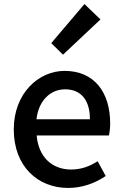

<svg xmlns="http://www.w3.org/2000/svg" viewBox="-20 -914 606 948"><path d="M317 14C388 14 452 -11 502 -45L462 -118C422 -92 380 -77 331 -77C236 -77 170 -140 161 -245H518C521 -259 524 -281 524 -304C524 -459 445 -564 299 -564C171 -564 48 -454 48 -275C48 -93 166 14 317 14ZM160 -325C171 -421 232 -473 301 -473C381 -473 424 -419 424 -325ZM291 -644 476 -818 397 -894 233 -701Z"/></svg>

Font: Noto Sans CJK HK Medium
Style: Regular
Weight: 500
Designer: Ryoko NISHIZUKA 西塚涼子 (kana, bopomofo & ideographs); Paul D. Hunt (Latin, Greek & Cyrillic); Sandoll Communications 산돌커뮤니
Foundry: Adobe
Version: Version 2.004;hotconv 1.0.118;makeotfexe 2.5.65603